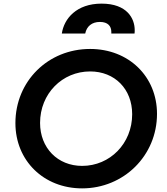

<svg xmlns="http://www.w3.org/2000/svg" viewBox="-20 -1027 922 1059"><path d="M450 -842C458 -882 487 -906 531 -906C575 -906 594 -883 594 -851C594 -848 594 -845 594 -842H722C723 -848 723 -855 723 -861C723 -924 682 -1007 540 -1007C402 -1007 333 -924 321 -842ZM433 12C662 12 846 -168 846 -399C846 -605 690 -757 477 -757C245 -757 65 -579 65 -348C65 -141 221 12 433 12ZM433 -112C298 -112 201 -211 201 -349C201 -510 323 -633 477 -633C613 -633 709 -536 709 -397C709 -236 587 -112 433 -112Z"/></svg>

Font: Plus Jakarta Sans
Style: Bold Italic
Weight: 700
Italic angle: -8°
Designer: Gumpita Rahayu
Foundry: Tokotype
Version: Version 2.071;gftools[0.9.30]